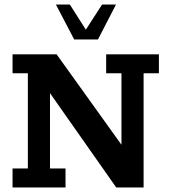

<svg xmlns="http://www.w3.org/2000/svg" viewBox="-20 -821 746 841"><path d="M35 0V-83H102V-500H35V-583H228L512 -187V-500H445V-583H676V-500H609V0H489L199 -413V-83H267V0ZM305 -648 225 -801H286L356 -691L427 -801H488L409 -648Z"/></svg>

Font: Rokkitt SemiBold SemiBold
Style: Regular
Weight: 600
Version: Version 3.103